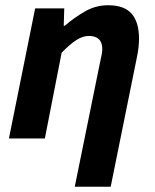

<svg xmlns="http://www.w3.org/2000/svg" viewBox="-20 -528 592 732"><path d="M265 184 362 -293Q365 -308 367.5 -319Q370 -330 370 -340Q370 -366 357 -378.5Q344 -391 319 -391Q296 -391 271.5 -375.5Q247 -360 215 -327L151 0H14L114 -496H225L223 -430H227Q263 -461 304 -484.5Q345 -508 392 -508Q454 -508 482 -475.5Q510 -443 510 -381Q510 -364 508 -346.5Q506 -329 502 -310L402 184Z"/></svg>

Font: Source Sans 3
Style: Bold Italic
Weight: 700
Italic angle: -11°
Designer: Paul D. Hunt
Foundry: Adobe
Version: Version 3.052;hotconv 1.1.0;makeotfexe 2.6.0